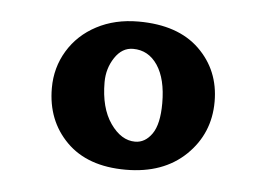

<svg xmlns="http://www.w3.org/2000/svg" viewBox="-33 -738 480 347"><g transform="rotate(5 207.5 -564.5)"><path d="M205.7 -699.4Q277.4 -699.4 316.3 -661.7Q355.2 -624 355.2 -567.1Q355.2 -509.2 314.5 -469.9Q273.7 -430.6 205.6 -430.6Q136.4 -430.6 98.2 -468.9Q60 -507.2 60 -566.2Q60 -603.3 78.5 -633.9Q97 -664.5 130 -681.9Q163.1 -699.4 205.7 -699.4ZM200.2 -649.4Q180.2 -649.4 167.1 -629.6Q154 -609.8 154 -585Q154 -538.3 173.5 -510.4Q193 -482.6 218.2 -482.6Q236.4 -482.6 248.8 -500.3Q261.2 -518 261.2 -556Q261.2 -600 244.7 -624.7Q228.1 -649.4 200.2 -649.4Z"/></g></svg>

Font: Vollkorn
Style: Regular
Weight: 400
Designer: Friedrich Althausen
Foundry: Friedrich Althausen
Version: Version 4.104